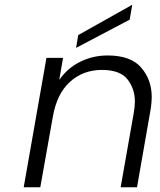

<svg xmlns="http://www.w3.org/2000/svg" viewBox="-20 -790 673 810"><path d="M527 -707 301 -588 310 -642 538 -770ZM434 -556Q532 -556 576 -504.5Q620 -453 620 -382Q620 -353 614 -320L558 0H489L544 -312Q549 -339 549 -362Q549 -415 518 -455Q487 -495 410 -495Q331 -495 275.5 -445Q220 -395 203 -298L150 0H80L176 -546H246L230 -453Q265 -503 318.5 -529.5Q372 -556 434 -556Z"/></svg>

Font: Fz Poppins Light
Style: Italic
Weight: 300
Italic angle: -10°
Designer: Ninad Kale (Devanagari), Jonny Pinhorn (Latin)
Foundry: Indian Type Foundry
Version: Vit hóa bi Vntype.Com & FontZin.Com